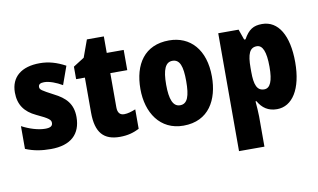

<svg xmlns="http://www.w3.org/2000/svg" viewBox="-87 -848 2104 1272"><g transform="rotate(-10 965.0 -212.0)"><path d="M404 -170C404 -259 358 -305 282 -343C205 -384 194 -390 194 -409C194 -426 207 -434 232 -434C268 -434 314 -416 353 -393L397 -516C339 -547 286 -563 225 -563C103 -563 30 -505 30 -400C30 -318 68 -265 143 -230C225 -192 237 -180 237 -160C237 -138 221 -129 187 -129C139 -129 80 -148 31 -174V-21C86 2 140 10 201 10C335 10 404 -55 404 -170Z M719 -133C690 -133 675 -151 675 -187V-417H789V-553H675V-664H561L519 -548L445 -501V-417H504V-182C504 -46 557 10 665 10C719 10 758 -2 796 -21V-152C768 -141 743 -133 719 -133Z M1334 -278C1334 -460 1237 -563 1095 -563C930 -563 853 -444 853 -278C853 -120 935 10 1093 10C1264 10 1334 -123 1334 -278ZM1026 -277C1026 -378 1047 -426 1094 -426C1144 -426 1161 -377 1161 -278C1161 -178 1144 -127 1094 -127C1046 -127 1026 -179 1026 -277Z M1721 -563C1663 -563 1630 -543 1596 -482H1587L1562 -553H1425V240H1596V36C1596 9 1593 -23 1590 -66H1596C1624 -17 1663 10 1722 10C1825 10 1894 -95 1894 -276C1894 -456 1830 -563 1721 -563ZM1661 -424C1700 -424 1721 -378 1721 -275C1721 -179 1701 -134 1661 -134C1613 -134 1596 -175 1596 -263V-290C1596 -384 1614 -424 1661 -424Z"/></g></svg>

Font: Noto Sans Sinhala Condensed Black
Style: Regular
Weight: 900
Width: 3
Designer: Jelle Bosma - Monotype Design Team
Foundry: Monotype Imaging Inc.
Version: Version 2.006